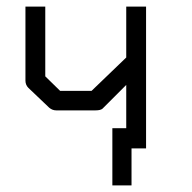

<svg xmlns="http://www.w3.org/2000/svg" viewBox="-20 -497 580 581"><path d="M422 -477V-48H378V64H320V-109H362V-240L290 -168Q284 -163 269 -163H150Q138.5 -163 129 -171L66 -231Q57 -240 57 -253V-477H117V-266L162 -222H257L362 -323V-477Z"/></svg>

Font: ibm3270
Style: Regular
Weight: 400
Monospace: yes
Version: Version 2.0.3